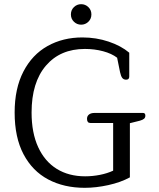

<svg xmlns="http://www.w3.org/2000/svg" viewBox="-20 -886 758 918"><path d="M319 -817Q319 -838 333.5 -852Q348 -866 368 -866Q388 -866 402.5 -852Q417 -838 417 -817Q417 -796 402.5 -782Q388 -768 368 -768Q348 -768 333.5 -782Q319 -796 319 -817ZM50 -348Q50 -463 92 -544Q134 -625 207.5 -666Q281 -707 374 -707Q440 -707 499.5 -687Q559 -667 598 -634V-520Q598 -505 583 -505Q571 -505 564.5 -513.5Q558 -522 554 -541L540 -610Q514 -630 473 -641Q432 -652 386 -652Q268 -652 199.5 -572Q131 -492 131 -348Q131 -251 162.5 -182.5Q194 -114 251.5 -78.5Q309 -43 387 -43Q423 -43 458 -50Q493 -57 521 -70V-298H412Q396 -298 396 -318Q396 -331 405.5 -338.5Q415 -346 432 -346H664Q675 -346 675 -333Q675 -324 669 -318.5Q663 -313 649 -309L601 -297V-38Q557 -14 498 -1Q439 12 385 12Q286 12 210.5 -28Q135 -68 92.5 -148.5Q50 -229 50 -348Z"/></svg>

Font: Maitree
Style: Regular
Weight: 400
Designer: CadsonDemak Team
Foundry: CadsonDemak
Version: Version 1.000